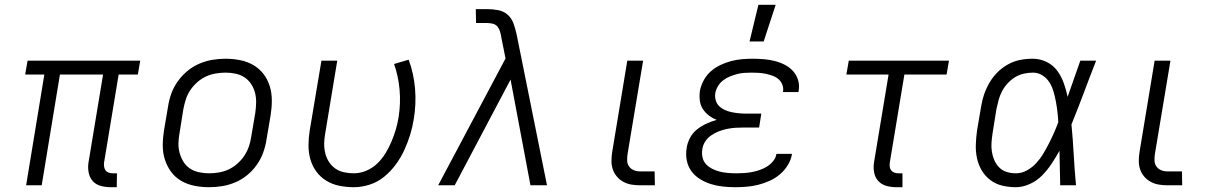

<svg xmlns="http://www.w3.org/2000/svg" viewBox="-20 -773 5040 801"><path d="M442 8Q420 8 400 2.5Q380 -3 367 -17.5Q354 -32 350 -52.5Q346 -73 349 -94L410 -462H230L154 0H89L165 -462H85L95 -520H565L555 -462H475L414 -94Q413 -85 414.5 -76.5Q416 -68 421 -61.5Q426 -55 434.5 -52.5Q443 -50 452 -50H468L467 8Z M852 8Q821 8 791 2Q761 -4 736 -18.5Q711 -33 694 -56Q677 -79 668 -107Q659 -135 659 -166Q659 -197 664 -228L681 -328Q685 -355 694.5 -382Q704 -409 721.5 -433.5Q739 -458 762 -477Q785 -496 812 -507.5Q839 -519 866.5 -523.5Q894 -528 921 -528Q952 -528 982 -522Q1012 -516 1037 -501.5Q1062 -487 1079.5 -464Q1097 -441 1105.5 -413Q1114 -385 1114 -354Q1114 -323 1109 -292L1092 -192Q1088 -165 1078.5 -138Q1069 -111 1052 -86.5Q1035 -62 1012 -43Q989 -24 962 -12.5Q935 -1 907 3.5Q879 8 852 8ZM852 -50Q872 -50 893 -53.5Q914 -57 933.5 -66Q953 -75 970 -90Q987 -105 999 -123Q1011 -141 1018 -161Q1025 -181 1028 -202L1045 -302Q1048 -323 1048.5 -344.5Q1049 -366 1044 -385.5Q1039 -405 1028 -422Q1017 -439 1000.5 -450Q984 -461 963.5 -465.5Q943 -470 922 -470Q902 -470 880.5 -466.5Q859 -463 839.5 -454Q820 -445 803 -430Q786 -415 774 -397Q762 -379 755.5 -359Q749 -339 745 -318L729 -218Q725 -197 724.5 -175.5Q724 -154 729.5 -134.5Q735 -115 745.5 -98Q756 -81 772.5 -70Q789 -59 810 -54.5Q831 -50 852 -50Z M1456 8Q1425 8 1395.5 2Q1366 -4 1341.5 -19Q1317 -34 1300 -57Q1283 -80 1275 -108Q1267 -136 1267 -166.5Q1267 -197 1272 -228L1321 -520H1387L1337 -218Q1333 -197 1332.5 -176Q1332 -155 1336.5 -135.5Q1341 -116 1351.5 -99Q1362 -82 1378 -70.5Q1394 -59 1414.5 -54.5Q1435 -50 1456 -50Q1482 -50 1507.5 -60.5Q1533 -71 1553.5 -90.5Q1574 -110 1588.5 -134Q1603 -158 1613.5 -183Q1624 -208 1631.5 -233.5Q1639 -259 1643 -285Q1652 -342 1647 -398.5Q1642 -455 1624 -506L1685 -524Q1706 -467 1711.5 -403.5Q1717 -340 1706 -275Q1701 -243 1691 -210.5Q1681 -178 1666.5 -146.5Q1652 -115 1631 -86.5Q1610 -58 1582.5 -35.5Q1555 -13 1521.5 -2.5Q1488 8 1456 8Z M1808 0 2089 -529 2071 -619V-620Q2069 -632 2065.5 -643Q2062 -654 2055 -662.5Q2048 -671 2036 -674Q2024 -677 2012 -677H1966L1965 -735H2012Q2036 -735 2059 -730.5Q2082 -726 2098.5 -711Q2115 -696 2122.5 -674.5Q2130 -653 2135 -631L2262 0H2193L2110 -441L1877 0Z M2712 0H2650Q2632 0 2614 -3Q2596 -6 2580.5 -14.5Q2565 -23 2553.5 -36.5Q2542 -50 2536.5 -66.5Q2531 -83 2531 -101.5Q2531 -120 2534 -139L2597 -520H2663L2598 -130Q2596 -116 2596.5 -102.5Q2597 -89 2604.5 -78.5Q2612 -68 2624 -63Q2636 -58 2650 -58H2711Z M3047 8Q3020 8 2994 5Q2968 2 2944.5 -5.5Q2921 -13 2899.5 -26.5Q2878 -40 2864 -59.5Q2850 -79 2845 -104.5Q2840 -130 2845 -157Q2848 -178 2859 -198.5Q2870 -219 2888.5 -233.5Q2907 -248 2928 -257.5Q2949 -267 2970 -273Q2952 -280 2937 -291.5Q2922 -303 2912 -318.5Q2902 -334 2899.5 -354Q2897 -374 2900 -394Q2904 -416 2915.5 -437.5Q2927 -459 2945 -475Q2963 -491 2985 -501.5Q3007 -512 3029.5 -518Q3052 -524 3075 -526Q3098 -528 3121 -528Q3144 -528 3167 -526Q3190 -524 3212 -518.5Q3234 -513 3253.5 -503Q3273 -493 3287.5 -477.5Q3302 -462 3309 -440.5Q3316 -419 3312 -395L3311 -389H3246L3247 -392Q3249 -407 3243.5 -420.5Q3238 -434 3227.5 -443Q3217 -452 3203 -457Q3189 -462 3175 -465Q3161 -468 3146.5 -469Q3132 -470 3117 -470Q3101 -470 3085.5 -469Q3070 -468 3055 -464Q3040 -460 3025 -454Q3010 -448 2997 -438Q2984 -428 2975.5 -414Q2967 -400 2964 -384Q2962 -369 2966 -354.5Q2970 -340 2980.5 -330Q2991 -320 3004.5 -314Q3018 -308 3032.5 -305Q3047 -302 3062 -300.5Q3077 -299 3093 -299H3156L3147 -241H3084Q3067 -241 3049.5 -240Q3032 -239 3014.5 -235.5Q2997 -232 2980 -225.5Q2963 -219 2947.5 -208.5Q2932 -198 2922 -182.5Q2912 -167 2910 -150Q2907 -132 2911 -115.5Q2915 -99 2926 -87.5Q2937 -76 2952 -68.5Q2967 -61 2983 -57Q2999 -53 3016.5 -51.5Q3034 -50 3052 -50Q3068 -50 3084 -51Q3100 -52 3116 -55Q3132 -58 3148.5 -63.5Q3165 -69 3179.5 -78Q3194 -87 3205.5 -101Q3217 -115 3219 -131H3284V-130Q3280 -106 3266.5 -84Q3253 -62 3233.5 -45.5Q3214 -29 3190.5 -18.5Q3167 -8 3143 -2Q3119 4 3094.5 6Q3070 8 3047 8ZM3107 -600 3144 -753H3216L3166 -600Z M3745 8H3719Q3698 8 3678 2.5Q3658 -3 3644.5 -17.5Q3631 -32 3627 -52.5Q3623 -73 3626 -94L3687 -462H3511L3521 -520H3939L3929 -462H3753L3692 -94Q3691 -85 3692 -76.5Q3693 -68 3698.5 -61.5Q3704 -55 3712 -52.5Q3720 -50 3729 -50H3745Z M4218 8Q4189 8 4161.5 1.5Q4134 -5 4112 -21.5Q4090 -38 4076 -61.5Q4062 -85 4056 -112.5Q4050 -140 4051 -169.5Q4052 -199 4056 -228L4073 -328Q4077 -354 4085.5 -379Q4094 -404 4108 -428Q4122 -452 4141.5 -471.5Q4161 -491 4185.5 -504.5Q4210 -518 4236 -523Q4262 -528 4288 -528Q4319 -528 4346.5 -514.5Q4374 -501 4391 -477.5Q4408 -454 4418 -426Q4428 -398 4434 -369Q4447 -407 4460.5 -444.5Q4474 -482 4487 -520H4553Q4527 -454 4502 -387Q4477 -320 4450 -254Q4456 -191 4459.5 -127Q4463 -63 4469 0H4403Q4402 -36 4401.5 -72Q4401 -108 4400 -144Q4385 -117 4367.5 -90.5Q4350 -64 4328 -41.5Q4306 -19 4276.5 -5.5Q4247 8 4218 8ZM4219 -50Q4242 -50 4264 -62Q4286 -74 4303 -92.5Q4320 -111 4332.5 -132Q4345 -153 4356 -174.5Q4367 -196 4377 -218.5Q4387 -241 4395 -263Q4394 -285 4391.5 -306.5Q4389 -328 4385 -349.5Q4381 -371 4375 -391.5Q4369 -412 4358 -429.5Q4347 -447 4329 -458.5Q4311 -470 4289 -470Q4270 -470 4250.5 -465.5Q4231 -461 4214 -450.5Q4197 -440 4183 -424.5Q4169 -409 4160 -391.5Q4151 -374 4146 -355.5Q4141 -337 4137 -318L4121 -218Q4118 -199 4116.5 -179Q4115 -159 4118 -140Q4121 -121 4128.5 -104Q4136 -87 4149 -74Q4162 -61 4180.5 -55.5Q4199 -50 4219 -50Z M4912 0H4850Q4832 0 4814 -3Q4796 -6 4780.5 -14.5Q4765 -23 4753.5 -36.5Q4742 -50 4736.5 -66.5Q4731 -83 4731 -101.5Q4731 -120 4734 -139L4797 -520H4863L4798 -130Q4796 -116 4796.5 -102.5Q4797 -89 4804.5 -78.5Q4812 -68 4824 -63Q4836 -58 4850 -58H4911Z"/></svg>

Font: Iosevka Aile Light Oblique
Style: Regular
Weight: 300
Italic angle: -9°
Designer: Belleve Invis
Foundry: Belleve Invis
Version: Version 31.1.0; ttfautohint (v1.8.4)